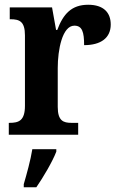

<svg xmlns="http://www.w3.org/2000/svg" viewBox="-20 -567 499 808"><path d="M17 0H309V-50H281C247 -50 223 -58 223 -117V-281C223 -357 242 -459 293 -459C326 -459 334 -432 334 -377C404 -377 446 -407 446 -464C446 -514 416 -547 351 -547C281 -547 246 -508 221 -441H216L199 -536H21V-486H24C62 -486 85 -477 85 -418V-122C85 -59 59 -50 20 -50H17ZM80 208V221H133C162 179 201 113 217 71V61H116C109 106 92 167 80 208Z"/></svg>

Font: Noto Serif Armenian Condensed
Style: Bold
Weight: 700
Width: 3
Designer: Monotype Design Team
Foundry: Monotype Imaging Inc.
Version: Version 2.008